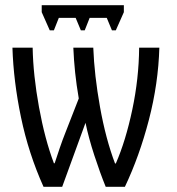

<svg xmlns="http://www.w3.org/2000/svg" viewBox="-20 -721 683 741"><path d="M595 -537H517Q516 -418 490.5 -297.5Q465 -177 427 -90H424Q388 -185 366 -308Q344 -431 340 -537H263Q265 -489 270 -441Q275 -393 284 -341L232 -208Q222 -183 211 -151Q200 -119 191 -91H188Q153 -184 130.5 -307.5Q108 -431 106 -537H28Q32 -408 61 -268.5Q90 -129 148 0H220L310 -247Q322 -189 344 -121.5Q366 -54 388 0H462Q518 -118 554.5 -258Q591 -398 595 -537ZM458 -701V-674L427 -604H412L392 -652H326L307 -604H292L272 -652H207L188 -604H172L141 -674V-701Z"/></svg>

Font: Noto Sans Display Condensed
Style: Regular
Weight: 400
Width: 3
Designer: Monotype Design Team
Foundry: Monotype Imaging Inc.
Version: Version 1.900